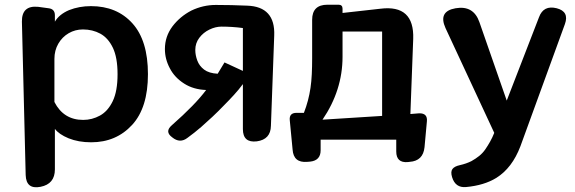

<svg xmlns="http://www.w3.org/2000/svg" viewBox="-20 -593 2442 815"><path d="M73 -501Q72 -571 142 -564L186 -558Q213 -555 213 -528V-501Q231 -532 273 -550Q316 -567 366 -567Q476 -567 542 -494Q608 -421 608 -278Q608 -136 541 -63Q473 11 367 11Q313 11 271 -6Q230 -23 213 -46V126Q213 188 152 200Q91 212 89 150ZM333 -84Q371 -84 404.5 -102.5Q438 -121 458.5 -163.5Q479 -206 479 -278Q479 -349 459 -390.5Q439 -432 406 -450Q373 -468 332 -468Q299 -468 271.5 -452Q244 -436 227.5 -407.5Q211 -379 211 -343V-160Q250 -84 333 -84Z M711 -10Q678 -34 709 -61Q809 -149 855 -211Q801 -213 762 -238Q721 -264 701 -303Q680 -342 680 -385Q680 -438 712 -481Q744 -523 792 -548Q842 -572 896 -572Q963 -572 1029 -569Q1149 -565 1144 -442L1130 -59Q1129 -1 1070 7Q1011 14 1011 -45V-236Q994 -213 973 -190Q952 -167 929 -144Q906 -120 882 -97.5Q858 -75 834 -54Q805 -29 776 -8Q744 17 711 -10ZM904 -280 933 -328 1011 -292V-474Q966 -480 920 -480Q895 -480 869 -467.5Q843 -455 826 -432.5Q809 -410 809 -381Q809 -359 817.5 -336Q826 -313 846.5 -297.5Q867 -282 904 -280Z M1662 0H1341V45Q1341 88 1297 93L1284 94Q1226 99 1222 42L1210 -83Q1207 -114 1239 -114H1270Q1290 -165 1298 -220Q1302 -247 1303.5 -278.5Q1305 -310 1305 -346V-509Q1305 -573 1370 -573H1417Q1434 -573 1434 -556V-538L1595 -556Q1739 -574 1734 -428L1722 -109L1759 -112Q1796 -113 1792 -77L1782 32Q1776 90 1719 94L1711 95Q1662 99 1662 50ZM1349 -85 1602 -101V-459H1434V-352Q1434 -210 1349 -85Z M1899 159Q1892 136 1900.5 124.5Q1909 113 1932 108Q1959 102 1981 91Q1999 81 2014 69Q2029 57 2040 41Q2051 25 2060.5 8Q2070 -9 2078 -29L1871 -474Q1839 -545 1914 -558Q1990 -571 2015 -499L2131 -166L2268 -520Q2287 -572 2343 -558Q2397 -544 2378 -491L2189 28Q2154 120 2087 162Q2035 194 1958 201Q1913 205 1899 159Z"/></svg>

Font: MaokenZhuyuanTi
Style: Regular
Weight: 400
Designer: Fontworks Inc & LongZhuTi team: ZERO子、时光羊、荆南、频凡、刘鹏、Little White Dog、帆影Magmeta、奈白不弍、白日月球、ChaoTawei、雨三（排名不分先后）
Version: Version 1.000; 20230222